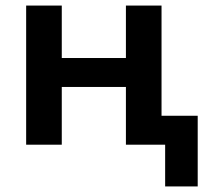

<svg xmlns="http://www.w3.org/2000/svg" viewBox="-20 -520 749 690"><path d="M573.5 150V0H500.5V-104H690.5V150ZM74 0V-500H202V-311.5H432.5V-500H560.5V0H432.5V-207.5H202V0Z"/></svg>

Font: Geologica Medium
Style: Regular
Weight: 500
Designer: Sindre Bremnes, Frode Helland
Foundry: Monokrom Skriftforlag AS
Version: Version 1.010;gftools[0.9.28]